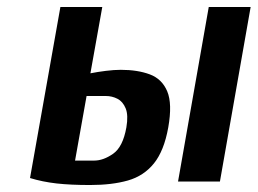

<svg xmlns="http://www.w3.org/2000/svg" viewBox="-20 -520 738 550"><path d="M238 10Q182 10 142 5.5Q102 1 66 -10L153 -500H273L239 -310Q259 -314 283 -317Q307 -320 326 -320Q374 -320 409 -307Q444 -294 459 -258.5Q474 -223 462 -155Q450 -88 421 -52Q392 -16 346.5 -3Q301 10 238 10ZM490 0 578 -500H698L610 0ZM195 -60H250Q276 -60 304 -79.5Q332 -99 342 -155Q348 -190 340 -209.5Q332 -229 316.5 -237Q301 -245 283 -245H228Z"/></svg>

Font: Cuprum
Style: Bold Italic
Weight: 700
Italic angle: -10°
Designer: Jovanny Lemonad
Foundry: Jovanny Lemonad
Version: Version 3.000